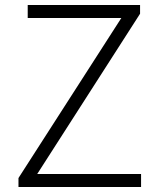

<svg xmlns="http://www.w3.org/2000/svg" viewBox="-20 -749 636 769"><path d="M54 0H545V-52H129L541 -694V-729H91V-677H466L54 -36Z"/></svg>

Font: Noto Sans CJK SC Light
Style: Regular
Weight: 300
Designer: Ryoko NISHIZUKA 西塚涼子 (kana, bopomofo & ideographs); Paul D. Hunt (Latin, Greek & Cyrillic); Sandoll Communications 산돌커뮤니
Foundry: Adobe
Version: Version 2.004;hotconv 1.0.118;makeotfexe 2.5.65603